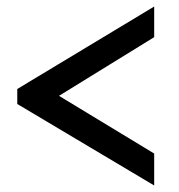

<svg xmlns="http://www.w3.org/2000/svg" viewBox="-20 -553 550 589"><path d="M33 -280 453 -533V-439L161 -259L453 -82V16L33 -234Z"/></svg>

Font: Raleway Medium Alt1
Style: Regular
Weight: 500
Designer: Matt McInerney, Pablo Impallari, Rodrigo Fuenzalida
Foundry: Matt McInerney, Pablo Impallari, Rodrigo Fuenzalida
Version: Version 3.000g; ttfautohint (v1.5) -l 8 -r 28 -G 28 -x 14 -D